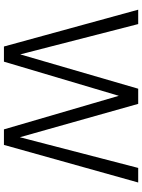

<svg xmlns="http://www.w3.org/2000/svg" viewBox="110 -850 740 1001"><g transform="rotate(90 480.5 -350.0)"><path d="M223 0 31 -700H106L264 -85L443 -700H522L696 -83L856 -700H932L736 0H655L480 -599L302 0Z"/></g></svg>

Font: DM Sans 9pt Light
Style: Regular
Weight: 300
Version: Version 4.004;gftools[0.9.30]